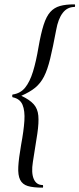

<svg xmlns="http://www.w3.org/2000/svg" viewBox="-20 -745 365 882"><path d="M176 117Q132 117 107.5 109.5Q83 102 72.5 81Q62 60 64 21.5Q66 -17 77 -80Q89 -144 92 -190Q95 -236 83.5 -263.5Q72 -291 39 -298Q36 -298 36 -304.5Q36 -311 39 -311Q74 -316 95.5 -342.5Q117 -369 131.5 -416Q146 -463 157 -529Q168 -592 180.5 -631Q193 -670 211 -690Q229 -710 255.5 -717.5Q282 -725 322 -725Q325 -725 325 -719Q325 -713 322 -713Q289 -713 268 -685.5Q247 -658 238 -607Q223 -527 210.5 -475.5Q198 -424 182 -393Q166 -362 141.5 -342Q117 -322 78 -305Q116 -287 134.5 -266.5Q153 -246 156 -214Q159 -182 151.5 -131Q144 -80 131 -1Q123 49 135 77Q147 105 176 105Q178 105 178 111Q178 117 176 117Z"/></svg>

Font: Cormorant Medium
Style: Italic
Weight: 500
Italic angle: -10°
Designer: Christian Thalmann (Catharsis Fonts)
Foundry: Catharsis Fonts
Version: Version 4.000